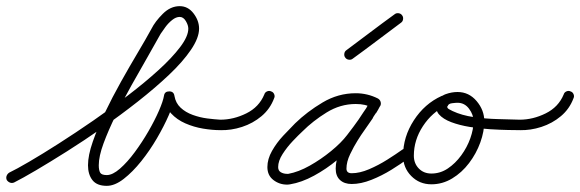

<svg xmlns="http://www.w3.org/2000/svg" viewBox="-25 -577 1885 624"><path d="M-3 8Q-6 1 -3.5 -5.5Q-1 -12 5 -16Q28 -27 70 -51.5Q112 -76 166 -110.5Q220 -145 278 -185Q336 -225 391 -267Q446 -309 490 -349Q534 -389 560.5 -424Q587 -459 587 -484Q587 -495 579 -508.5Q571 -522 559 -522Q547 -522 534.5 -512Q522 -502 512.5 -489Q503 -476 497 -467Q497 -467 497 -467Q497 -467 497 -467Q497 -467 497 -467Q497 -467 497 -467Q480 -436 455 -392.5Q430 -349 402.5 -300Q375 -251 351 -202Q327 -153 311.5 -111Q296 -69 296 -40Q296 -24 300.5 -16Q305 -8 322 -8Q341 -8 365 -29Q389 -50 413 -82.5Q437 -115 457.5 -150.5Q478 -186 491.5 -217Q505 -248 508 -266Q510 -280 525 -280Q540 -280 542 -265Q546 -242 562 -227Q578 -212 601.5 -203.5Q625 -195 649 -192Q673 -189 691 -188Q698 -188 703.5 -183Q709 -178 709 -171Q708 -164 703 -158.5Q698 -153 691 -154Q665 -154 635 -159Q605 -164 577.5 -176Q550 -188 531 -208.5Q512 -229 508 -261Q507 -268 512.5 -271.5Q518 -275 525 -275Q532 -275 537.5 -271.5Q543 -268 542 -260Q539 -238 523.5 -202.5Q508 -167 485 -127.5Q462 -88 434 -53Q406 -18 377 4.5Q348 27 322 27Q290 27 275.5 8.5Q261 -10 261 -40Q261 -72 276.5 -116.5Q292 -161 316 -211Q340 -261 368 -311Q396 -361 422.5 -405.5Q449 -450 467 -483Q467 -483 467 -483Q467 -483 467 -483Q467 -483 467 -483Q467 -483 467 -483Q479 -507 504 -532Q529 -557 559 -557Q586 -557 604 -533.5Q622 -510 622 -484Q622 -454 595.5 -415Q569 -376 524 -333.5Q479 -291 423 -247Q367 -203 307.5 -161.5Q248 -120 192.5 -85Q137 -50 92 -23.5Q47 3 21 16Q14 19 7.5 16.5Q1 14 -3 8Z M674 -171Q674 -178 679 -183.5Q684 -189 691 -188Q734 -188 775.5 -208.5Q817 -229 834 -270Q836 -277 843 -280Q850 -283 856 -280Q863 -278 866 -271Q869 -264 866 -258Q853 -223 825 -199.5Q797 -176 761.5 -164.5Q726 -153 691 -154Q684 -154 678.5 -159Q673 -164 674 -171Z M1187 -225Q1173 -233 1160.5 -236Q1148 -239 1131 -239Q1081 -239 1036.5 -211.5Q992 -184 958 -150Q945 -138 926.5 -118.5Q908 -99 893.5 -76.5Q879 -54 879 -34Q879 -22 888 -17Q897 -12 908 -12Q910 -12 912 -12Q945 -18 981.5 -38.5Q1018 -59 1051 -86Q1084 -113 1103 -138Q1124 -165 1143 -192Q1162 -219 1179 -248Q1183 -256 1189.5 -257.5Q1196 -259 1202 -256Q1208 -253 1210.5 -246.5Q1213 -240 1210 -232Q1204 -220 1197 -209Q1197 -209 1197 -209.5Q1197 -210 1197 -210Q1197 -210 1197 -210Q1197 -210 1197 -210Q1194 -205 1191 -201Q1188 -197 1186 -192Q1186 -192 1186 -192Q1186 -192 1186 -192Q1186 -192 1186 -192Q1186 -192 1186 -192Q1174 -174 1161 -156Q1148 -138 1137 -120Q1137 -120 1137 -120Q1137 -120 1137 -120Q1137 -120 1137 -120Q1137 -120 1137 -120Q1125 -101 1113 -76Q1101 -51 1101 -29Q1101 -14 1118 -14Q1144 -14 1174.5 -27Q1205 -40 1233.5 -58Q1262 -76 1283 -91Q1289 -95 1296 -94Q1303 -93 1307 -87Q1311 -81 1310 -74Q1309 -67 1303 -63Q1279 -45 1247.5 -25.5Q1216 -6 1182 7.5Q1148 21 1118 21Q1094 21 1080 8Q1066 -5 1066 -29Q1066 -56 1079.5 -86Q1093 -116 1107 -138Q1107 -138 1107 -138Q1107 -138 1107 -138Q1107 -138 1107 -138Q1107 -138 1107 -138Q1119 -157 1131.5 -175Q1144 -193 1156 -212Q1156 -212 1156 -212Q1156 -212 1156 -212Q1156 -212 1156 -212Q1156 -212 1156 -212Q1159 -216 1161.5 -220Q1164 -224 1167 -228Q1167 -228 1167 -228Q1167 -228 1167 -228Q1167 -228 1167 -228.5Q1167 -229 1167 -229Q1173 -238 1178 -248Q1182 -255 1189 -256.5Q1196 -258 1202 -255Q1208 -252 1210.5 -245.5Q1213 -239 1209 -232Q1192 -201 1172.5 -172.5Q1153 -144 1131 -116Q1108 -88 1072 -58Q1036 -28 995.5 -6Q955 16 918 22Q913 23 908 23Q883 23 863.5 8Q844 -7 844 -34Q844 -60 859 -86.5Q874 -113 895.5 -136Q917 -159 934 -176Q973 -214 1023.5 -244Q1074 -274 1131 -274Q1169 -274 1203 -257Q1210 -253 1212 -246Q1214 -239 1211 -233Q1207 -226 1200 -224Q1193 -222 1187 -225Z M1097 -390Q1093 -395 1094 -402.5Q1095 -410 1101 -414Q1140 -443 1179 -472.5Q1218 -502 1258 -531Q1263 -535 1270.5 -534Q1278 -533 1282 -527Q1286 -522 1285 -514.5Q1284 -507 1278 -503Q1239 -474 1200 -444.5Q1161 -415 1121 -386Q1116 -382 1108.5 -383Q1101 -384 1097 -390Z M1433 -257Q1436 -250 1433.5 -243.5Q1431 -237 1425 -234Q1379 -212 1349.5 -167Q1320 -122 1320 -71Q1320 -46 1336 -29.5Q1352 -13 1377 -13Q1406 -13 1430.5 -29.5Q1455 -46 1474 -72Q1493 -98 1503.5 -127.5Q1514 -157 1514 -183Q1514 -204 1499.5 -223.5Q1485 -243 1462 -243Q1456 -243 1444 -241.5Q1432 -240 1430 -232Q1430 -232 1430 -232Q1430 -232 1429 -232Q1429 -232 1429 -232Q1429 -232 1429 -232Q1427 -226 1434.5 -222Q1442 -218 1446 -216Q1476 -202 1514.5 -196.5Q1553 -191 1592 -190Q1631 -189 1664 -188Q1671 -188 1676.5 -183Q1682 -178 1681 -171Q1681 -164 1676 -158.5Q1671 -153 1664 -154Q1653 -154 1627 -154.5Q1601 -155 1568 -157Q1535 -159 1501.5 -164.5Q1468 -170 1441.5 -180Q1415 -190 1401.5 -205.5Q1388 -221 1397 -244Q1397 -244 1397 -244Q1397 -244 1397 -244Q1396 -244 1396 -244Q1396 -244 1396 -244Q1404 -264 1423.5 -271Q1443 -278 1462 -278Q1499 -278 1524 -248.5Q1549 -219 1549 -183Q1549 -150 1536 -114Q1523 -78 1499.5 -47Q1476 -16 1444.5 3Q1413 22 1377 22Q1338 22 1311.5 -5Q1285 -32 1285 -71Q1285 -132 1320 -186Q1355 -240 1410 -265Q1417 -268 1423.5 -265.5Q1430 -263 1433 -257Z M1647 -171Q1647 -178 1652 -183.5Q1657 -189 1664 -188Q1707 -188 1748.5 -208.5Q1790 -229 1807 -270Q1809 -277 1816 -280Q1823 -283 1829 -280Q1836 -278 1839 -271Q1842 -264 1839 -258Q1826 -223 1798 -199.5Q1770 -176 1734.5 -164.5Q1699 -153 1664 -154Q1657 -154 1651.5 -159Q1646 -164 1647 -171Z"/></svg>

Font: FRB American Cursive Guidelines Arrows
Style: Italic
Weight: 400
Italic angle: -25°
Version: Version 2.0;Modular Font Editor K font №1